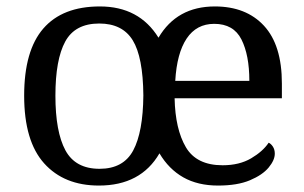

<svg xmlns="http://www.w3.org/2000/svg" viewBox="-20 -566 945 596"><path d="M287 10Q179 10 117 -59Q55 -128 55 -269Q55 -409 114.5 -477.5Q174 -546 290 -546Q412 -546 472 -449Q529 -546 647 -546Q744 -546 799.5 -486Q855 -426 855 -307V-261H522Q524 -165 557 -109Q590 -53 671 -53Q723 -53 759.5 -74.5Q796 -96 814 -123Q821 -120 827 -111Q833 -102 833 -89Q833 -69 814 -46Q795 -23 756 -6.5Q717 10 657 10Q594 10 549 -15.5Q504 -41 475 -90Q417 10 287 10ZM289 -42Q363 -42 393.5 -99Q424 -156 425 -270Q424 -389 392 -441Q360 -493 288 -493Q213 -493 182.5 -437Q152 -381 152 -269Q152 -157 183 -99.5Q214 -42 289 -42ZM754 -315Q754 -395 729.5 -443.5Q705 -492 645 -492Q590 -492 559.5 -446.5Q529 -401 524 -315Z"/></svg>

Font: Noto Serif Oriya
Style: Regular
Weight: 400
Designer: David Williams
Foundry: Google LLC, David Williams
Version: Version 1.051; ttfautohint (v1.8.4.7-5d5b)